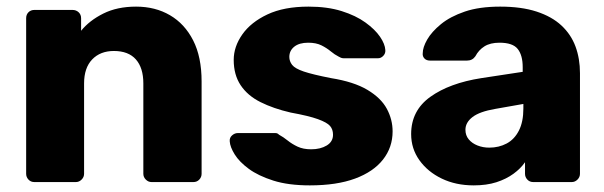

<svg xmlns="http://www.w3.org/2000/svg" viewBox="-20 -550 1826 580"><path d="M84 0Q73 0 66 -7.5Q59 -15 59 -25V-495Q59 -506 66 -513Q73 -520 84 -520H199Q210 -520 217.5 -513Q225 -506 225 -495V-457Q250 -488 292 -509Q334 -530 391 -530Q449 -530 493.5 -504Q538 -478 563.5 -428Q589 -378 589 -304V-25Q589 -15 582 -7.5Q575 0 564 0H438Q428 0 420.5 -7.5Q413 -15 413 -25V-298Q413 -345 390.5 -370.5Q368 -396 324 -396Q283 -396 258.5 -370.5Q234 -345 234 -298V-25Q234 -15 226.5 -7.5Q219 0 209 0Z M916 10Q851 10 805.5 -4.5Q760 -19 731.5 -40Q703 -61 689 -83.5Q675 -106 674 -123Q673 -134 681 -141Q689 -148 698 -148H812Q815 -148 817.5 -147Q820 -146 823 -143Q836 -136 849 -125.5Q862 -115 879 -107Q896 -99 920 -99Q948 -99 967 -110.5Q986 -122 986 -143Q986 -159 977 -169.5Q968 -180 940.5 -190Q913 -200 858 -210Q806 -222 767 -241.5Q728 -261 707 -292.5Q686 -324 686 -369Q686 -409 712 -446Q738 -483 788 -506.5Q838 -530 912 -530Q969 -530 1012 -516.5Q1055 -503 1084 -482Q1113 -461 1128 -439Q1143 -417 1144 -399Q1145 -389 1138 -381.5Q1131 -374 1122 -374H1018Q1014 -374 1010 -375.5Q1006 -377 1003 -379Q991 -385 979 -395Q967 -405 951 -413Q935 -421 911 -421Q884 -421 869 -409Q854 -397 854 -378Q854 -365 862.5 -354Q871 -343 897.5 -334Q924 -325 980 -314Q1049 -303 1090 -278.5Q1131 -254 1148.5 -221.5Q1166 -189 1166 -153Q1166 -105 1137 -68Q1108 -31 1052.5 -10.5Q997 10 916 10Z M1411 10Q1357 10 1314.5 -10.5Q1272 -31 1247 -66Q1222 -101 1222 -145Q1222 -216 1280 -257.5Q1338 -299 1434 -314L1559 -333V-347Q1559 -383 1544 -402Q1529 -421 1489 -421Q1461 -421 1443.5 -410Q1426 -399 1416 -380Q1407 -367 1391 -367H1279Q1268 -367 1262 -373.5Q1256 -380 1257 -389Q1257 -407 1270.5 -430.5Q1284 -454 1312 -477Q1340 -500 1384 -515Q1428 -530 1491 -530Q1555 -530 1601 -515Q1647 -500 1676 -473Q1705 -446 1718.5 -409.5Q1732 -373 1732 -329V-25Q1732 -15 1724.5 -7.5Q1717 0 1707 0H1591Q1580 0 1573 -7.5Q1566 -15 1566 -25V-60Q1553 -41 1531 -25Q1509 -9 1479.5 0.5Q1450 10 1411 10ZM1458 -104Q1487 -104 1510.5 -116.5Q1534 -129 1547.5 -155.5Q1561 -182 1561 -222V-236L1476 -221Q1429 -213 1407.5 -196.5Q1386 -180 1386 -158Q1386 -141 1396 -129Q1406 -117 1422.5 -110.5Q1439 -104 1458 -104Z"/></svg>

Font: Rubik Light
Style: Bold
Weight: 700
Version: Version 2.104